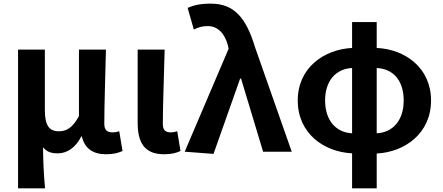

<svg xmlns="http://www.w3.org/2000/svg" viewBox="-20 -832 2428 1053"><path d="M79 201H227C220 120 217 66 216 -25C237 3 265 9 297 9C349 9 395 -23 426 -84H429C444 -19 488 14 562 14C605 14 630 6 652 -4L634 -112C622 -108 609 -106 599 -106C569 -106 552 -117 552 -153C552 -257 558 -424 561 -560H413V-195C378 -131 345 -112 303 -112C249 -112 226 -145 226 -229V-560H79Z M880 14C924 14 948 6 970 -4L952 -112C940 -108 927 -106 918 -106C888 -106 873 -117 873 -153C873 -257 880 -424 883 -560H735V-159C735 -54 769 14 880 14Z M1151 12 1297 -401H1302L1423 0H1580L1378 -575C1329 -738 1261 -812 1137 -812C1074 -812 1044 -803 1009 -789L1043 -670C1066 -681 1086 -689 1120 -689C1171 -689 1212 -652 1230 -583L1234 -565L993 0Z M1911 201H2046V10C2200 2 2344 -100 2344 -281C2344 -460 2202 -562 2046 -569V-711H1911V-569C1756 -561 1613 -460 1613 -281C1613 -100 1756 1 1911 9ZM1763 -281C1763 -392 1825 -455 1911 -459V-101C1825 -105 1763 -169 1763 -281ZM2194 -281C2194 -169 2132 -105 2046 -101V-459C2135 -455 2194 -392 2194 -281Z"/></svg>

Font: Noto Sans JP
Style: Bold
Weight: 700
Designer: Ryoko NISHIZUKA  (kana, bopomofo & ideographs); Paul D. Hunt (Latin, Greek & Cyrillic); Sandoll Communications , Soo-you
Foundry: Adobe
Version: Version 2.002;hotconv 1.0.116;makeotfexe 2.5.65601